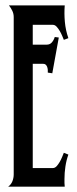

<svg xmlns="http://www.w3.org/2000/svg" viewBox="-20 -704 289 724"><path d="M10.7 0Q22 -8.3 26.9 -20.8Q31.7 -33.2 31.7 -46.4V-639.6Q31.7 -652.3 26.4 -663.3Q21 -674.3 13.7 -683.6H224.1Q221.7 -652.8 224.6 -621.3Q227.5 -589.8 237.8 -560.1L220.7 -553.7Q218.3 -559.6 214.4 -569.1Q210.4 -578.6 205.1 -587.6Q199.7 -596.7 193.4 -603.5Q187 -610.4 179.2 -610.4H103.5V-535.6H155.8Q168.5 -535.6 175.8 -544.4Q183.1 -553.2 186.5 -564.5L201.7 -562.5L177.2 -427.7L160.2 -430.2Q160.6 -435.1 160.2 -440.7Q159.7 -446.3 158 -451.4Q156.2 -456.5 152.6 -460Q148.9 -463.4 142.6 -463.4H103.5V-70.3H179.2Q187 -70.3 193.4 -77.1Q199.7 -84 205.1 -93.3Q210.4 -102.5 214.4 -112.3Q218.3 -122.1 220.7 -127.9L237.8 -121.1Q230 -99.1 226.6 -75.7Q223.1 -52.2 223.1 -28.8Q223.1 -21.5 223.1 -14.2Q223.1 -6.8 224.1 0Z"/></svg>

Font: XAYAX
Style: Regular
Weight: 400
Designer: Peter Wiegel
Foundry: Peter Wiegel
Version: Version 1.000 2009 initial release